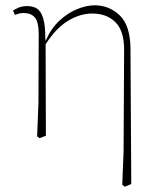

<svg xmlns="http://www.w3.org/2000/svg" viewBox="-20 -513 603 724"><path d="M441 184 446 57 448 -321Q449 -395 416 -428.5Q383 -462 328 -462Q282 -462 236.5 -434.5Q191 -407 152 -346L153 -1L129 8L120 1L125 -125L126 -383Q126 -430 111.5 -447Q97 -464 69 -464Q59 -464 50.5 -461.5Q42 -459 36 -457L29 -473Q36 -478 49.5 -484Q63 -490 82 -490Q104 -490 119 -481Q134 -472 142.5 -445Q151 -418 151 -365L152 -363V-359Q172 -405 203.5 -434.5Q235 -464 270.5 -478.5Q306 -493 337 -493Q392 -493 431.5 -455Q471 -417 472 -331L475 181L451 191Z"/></svg>

Font: Source Serif 4 SmText ExtraLight
Style: Regular
Weight: 200
Designer: Frank Grießhammer
Foundry: Adobe
Version: Version 4.005;hotconv 1.1.0;makeotfexe 2.6.0